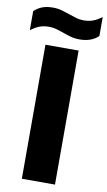

<svg xmlns="http://www.w3.org/2000/svg" viewBox="-145 -995 583 1044"><g transform="rotate(10 146.0 -473.0)"><path d="M54.5 0V-740H237.5V0ZM231.5 -800.5Q205 -800.5 181.8 -807Q158.5 -813.5 137 -821.5Q117.5 -828.5 98 -834Q78.5 -839.5 57.5 -839.5Q26.5 -839.5 3.5 -830.2Q-19.5 -821 -43 -803V-908.5Q-22.5 -927.5 1.8 -936.8Q26 -946 60.5 -946Q87 -946 110.2 -939.2Q133.5 -932.5 155 -925Q174.5 -918 194 -912.2Q213.5 -906.5 234.5 -906.5Q265.5 -906.5 288.5 -915.5Q311.5 -924.5 335 -942.5V-837.5Q296.5 -800.5 231.5 -800.5Z"/></g></svg>

Font: Encode Sans SemiCondensed SemiCondensed ExtraBold
Style: Regular
Weight: 800
Width: 4
Designer: Multiple Designers
Foundry: Impallari Type
Version: Version 3.000; ttfautohint (v1.8.3) -l 8 -r 50 -G 200 -x 14 